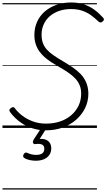

<svg xmlns="http://www.w3.org/2000/svg" viewBox="-20 -1031 857 1547"><path d="M351 19Q293 19 245.5 4Q198 -11 162 -34Q126 -57 100 -83Q74 -109 60 -130Q54 -139 56 -146Q58 -153 67 -160Q79 -169 86 -168Q93 -167 98 -161Q121 -129 157.5 -100.5Q194 -72 243 -53.5Q292 -35 351 -35Q412 -35 463 -52Q514 -69 552.5 -101.5Q591 -134 612.5 -178.5Q634 -223 634 -277Q634 -315 621.5 -345Q609 -375 585.5 -399.5Q562 -424 528.5 -447Q495 -470 451 -495Q421 -512 392.5 -530.5Q364 -549 339.5 -570.5Q315 -592 296.5 -618Q278 -644 267.5 -676.5Q257 -709 257 -749Q257 -807 279 -855.5Q301 -904 341 -938.5Q381 -973 435 -992Q489 -1011 553 -1011Q612 -1011 658.5 -995Q705 -979 742.5 -951Q780 -923 811 -888Q819 -879 817 -871.5Q815 -864 806 -857Q798 -850 790 -850Q782 -850 773 -858Q746 -884 715 -907Q684 -930 644.5 -944Q605 -958 551 -958Q501 -958 458 -943.5Q415 -929 383 -902Q351 -875 333 -836.5Q315 -798 315 -751Q315 -712 326 -683Q337 -654 358.5 -630.5Q380 -607 412 -585Q444 -563 485 -539Q526 -515 563 -490Q600 -465 629 -435Q658 -405 674.5 -366.5Q691 -328 692 -278Q692 -214 665.5 -160Q639 -106 592.5 -65.5Q546 -25 484.5 -3Q423 19 351 19ZM268 264Q244 264 218 258.5Q192 253 173 240Q166 234 166.5 225.5Q167 217 172 210Q178 201 184 199Q190 197 198 200Q213 207 231 212Q249 217 272 217Q303 217 320 205Q337 193 337 168Q337 143 319 134Q301 125 265 130Q257 131 253 128.5Q249 126 247 121Q244 114 245 108.5Q246 103 251 94L315 -4H358L288 108L273 94Q312 84 338.5 91Q365 98 379 117Q393 136 393 164Q393 195 377.5 217.5Q362 240 334 252Q306 264 268 264ZM0 486H761V496H0ZM0 -20H761V0H0ZM0 -505H761V-500H0ZM0 -1006H761V-996H0Z"/></svg>

Font: Playwrite CA Guides
Style: Regular
Weight: 400
Designer: Veronika Burian, José Scaglione
Foundry: TypeTogether
Version: Version 1.003